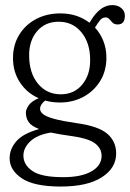

<svg xmlns="http://www.w3.org/2000/svg" viewBox="-20 -490 500 738"><path d="M275.5 -16.5Q358.5 -5 392.5 24.2Q426.5 53.5 426.5 100Q426.5 156 371.2 191.5Q316 227 213.5 227Q111 227 64 195.5Q17 164 17 118.5Q17 82.5 43 52.8Q69 23 130.5 6Q100.5 -5.5 90 -21Q79.5 -36.5 79.5 -57.5Q79.5 -69 90 -84.8Q100.5 -100.5 128.5 -112.5Q83.5 -132.5 56.8 -173Q30 -213.5 30 -266.5Q30 -317.5 53.8 -356.2Q77.5 -395 118.8 -416.8Q160 -438.5 212 -438.5Q277 -438.5 324 -402.5L329 -410.5Q365.5 -470.5 411.5 -470.5Q432.5 -470.5 446.2 -459Q460 -447.5 460 -429.5Q460 -396 432.5 -396Q419.5 -396 412.8 -402.8Q406 -409.5 400.5 -416.2Q395 -423 386 -423Q373.5 -423 365 -412.8Q356.5 -402.5 345 -384Q366 -361.5 377.5 -332Q389 -302.5 389 -268.5Q389 -217.5 365.2 -178.8Q341.5 -140 301 -118Q260.5 -96 210 -96Q180.5 -96 153.5 -103.5Q134 -88 134 -72Q134 -60.5 146 -51Q158 -41.5 188.8 -33Q219.5 -24.5 275.5 -16.5ZM205.5 -406.5Q153.5 -406.5 122.5 -370Q91.5 -333.5 92 -276Q92.5 -208.5 126.2 -168Q160 -127.5 213.5 -127.5Q265 -127.5 296 -164.8Q327 -202 326.5 -260Q326.5 -325 293 -365.8Q259.5 -406.5 205.5 -406.5ZM70 108Q70 143.5 104.5 167.2Q139 191 223 191Q292.5 191 331.5 168.8Q370.5 146.5 370.5 109Q370.5 80.5 345.2 61Q320 41.5 248.5 32Q205.5 26 175.5 19.5Q123 28 96.5 53.2Q70 78.5 70 108Z"/></svg>

Font: Fraunces 144pt SuperSoft Light
Style: Regular
Weight: 300
Version: Version 1.000;[0bf87f6ff]